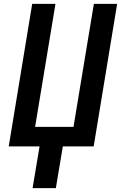

<svg xmlns="http://www.w3.org/2000/svg" viewBox="-20 -755 640 990"><path d="M148 215 184 0H25L146 -735H266L161 -101H359L464 -735H584L463 0H304L268 215Z"/></svg>

Font: Iosevka SS04 Extended
Style: Bold Italic
Weight: 700
Width: 7
Italic angle: -9°
Monospace: yes
Designer: Belleve Invis
Foundry: Belleve Invis
Version: Version 19.0.0; ttfautohint (v1.8.4)